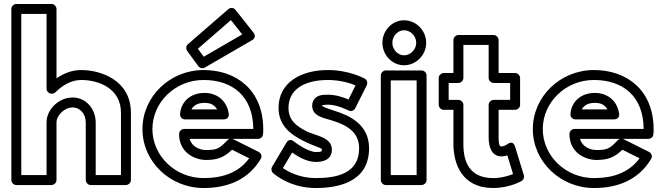

<svg xmlns="http://www.w3.org/2000/svg" viewBox="-20 -905 3334 965"><path d="M87 -25V-835H214V-459C214 -443.9 228.3 -434 239 -434H241C247.8 -434 254.8 -437.4 258.7 -441.3C295.7 -478.3 340.9 -503 388 -503C477.1 -503 588 -460.3 588 -338V-25H461V-290C461 -351.3 417.8 -415 344 -415C277.5 -415 214 -356.7 214 -290V-25ZM37 0C37 10.7 46.9 25 62 25H239C249.7 25 264 15.1 264 0V-290C264 -325.3 304.5 -365 344 -365C384.2 -365 411 -330.7 411 -290V0C411 10.7 420.9 25 436 25H613C623.7 25 638 15.1 638 0V-338C638 -501.7 486.9 -553 388 -553C341.9 -553 301.3 -536.9 264 -511V-860C264 -870.7 254.1 -885 239 -885H62C51.3 -885 37 -875.1 37 -860Z M974.7 -660.1 1140.6 -804 1197.5 -732.1 1004 -619.9ZM924.6 -682.9C915.2 -674.7 913.1 -659.8 920.8 -649.3L976.8 -572.3C983.7 -562.8 998.2 -558.8 1009.5 -565.4L1247.5 -703.4C1267.4 -714.9 1260.7 -732.8 1254.6 -740.5L1163.6 -855.5C1153.9 -867.8 1137.5 -867.5 1127.6 -858.9ZM1134 -207C1129.7 -205.7 1125.7 -203.3 1122.7 -200.1C1082.3 -156.8 1068.3 -151 1016 -151C984.1 -151 944.3 -166.9 933.1 -207ZM1148 -207H1277C1288.2 -207 1299.6 -215.6 1301.7 -227.9C1303.3 -237.9 1303 -248.7 1303 -256C1303 -450.2 1170.1 -553 1003 -553C835 -553 696 -420.6 696 -256C696 -92.3 835 40 1003 40C1122.4 40 1227 -0.1 1290.5 -106.2C1299.2 -120.8 1291.6 -135.7 1280.2 -141.4L1152.2 -205.4C1151.3 -205.8 1149.4 -206.6 1148 -207ZM1253 -257H905C889.9 -257 880 -242.7 880 -232C880 -134.4 963.6 -101 1016 -101C1071.1 -101 1106.6 -113.7 1146.2 -152.5L1232.5 -109.3C1179.8 -38.5 1102 -10 1003 -10C861 -10 746 -121.7 746 -256C746 -391.4 861 -503 1003 -503C1147.9 -503 1252.1 -422.1 1253 -257ZM910 -305H1105C1114.8 -305 1133.1 -310.8 1129.7 -333.7C1120 -399.5 1070.9 -438 1008 -438C935.6 -438 888.9 -391.7 885.1 -331.6C884.2 -318.7 893.5 -305 910 -305ZM942 -355C951.6 -373.3 971.2 -388 1008 -388C1039.4 -388 1059.4 -376.5 1071.2 -355Z M1629 -503C1689.4 -503 1740.7 -486.6 1767 -476L1731.5 -404.9C1706.3 -415.5 1669.1 -429 1629 -429C1602.9 -429 1576.6 -428.1 1559.8 -407C1551.6 -396.7 1549 -384.3 1549 -373C1549 -319.8 1612 -311.1 1646.5 -300.1C1714.6 -279.1 1785 -246.6 1785 -160C1785 -32.6 1672.6 -10 1567 -10C1485.9 -10 1427.6 -42.3 1401.8 -60.2L1448.3 -138.3C1474.7 -120 1520.3 -91 1568 -91C1590.2 -91 1648 -94.7 1648 -153C1648 -216.8 1563 -223.2 1520.5 -245.2C1469.6 -271.6 1430 -300.2 1430 -363C1430 -448.8 1500 -503 1629 -503ZM1629 -553C1488 -553 1380 -487.2 1380 -363C1380 -271.8 1444.3 -228.4 1497.5 -200.8C1571 -162.8 1598 -163.2 1598 -153C1598 -143.3 1595.8 -141 1568 -141C1524.9 -141 1457.1 -194.1 1457.1 -194.1C1436.8 -211.1 1423.4 -194.3 1419.5 -187.8L1347.5 -66.8C1341.8 -57.1 1343.3 -43.7 1352 -35.7C1354.1 -33.7 1433.5 40 1567 40C1671.4 40 1835 14.6 1835 -160C1835 -283.4 1729.4 -326.9 1661.5 -347.9C1623 -360.1 1600.8 -369.7 1599 -372.6C1599 -372.6 1599 -372.7 1599 -373C1599 -374.2 1599.1 -375.1 1599.2 -375.7C1601.9 -376.9 1612 -379 1629 -379C1675.2 -379 1731.3 -349.9 1731.3 -349.9C1744.3 -343 1759.4 -348.9 1765.4 -360.8L1823.4 -476.8C1829.1 -488.2 1824.9 -503.4 1813 -509.9C1811.1 -511 1734.6 -553 1629 -553Z M1952 -690C1952 -725.1 1979.9 -753 2011 -753C2042.6 -753 2072 -724.3 2072 -690C2072 -655.7 2042.6 -627 2011 -627C1979.9 -627 1952 -654.9 1952 -690ZM1902 -690C1902 -629.1 1950.1 -577 2011 -577C2071.4 -577 2122 -628.3 2122 -690C2122 -751.7 2071.4 -803 2011 -803C1950.1 -803 1902 -750.9 1902 -690ZM1944 -25V-501H2074V-25ZM1894 0C1894 10.7 1903.9 25 1919 25H2099C2109.7 25 2124 15.1 2124 0V-526C2124 -536.7 2114.1 -551 2099 -551H1919C1908.3 -551 1894 -541.1 1894 -526Z M2309 -513V-679H2436V-513C2436 -497.9 2450.3 -488 2461 -488H2544V-403H2461C2445.9 -403 2436 -388.7 2436 -378V-215C2436 -166.6 2450.6 -119 2501 -119C2511.8 -119 2524.2 -122.2 2529.9 -124.2L2558.7 -30.4C2537.1 -21.6 2500.7 -10 2459 -10C2336.9 -10 2309 -94.9 2309 -181V-378C2309 -393.1 2294.7 -403 2284 -403H2235V-488H2284C2299.1 -488 2309 -502.3 2309 -513ZM2259 -538H2210C2199.3 -538 2185 -528.1 2185 -513V-378C2185 -367.3 2194.9 -353 2210 -353H2259V-181C2259 -85.1 2299.1 40 2459 40C2538.8 40 2598.1 6.6 2601.6 4.6C2610.5 -0.9 2616.4 -12.8 2612.9 -24.4L2568.9 -167.4C2557.4 -204.8 2530 -180 2530 -180C2529.6 -179.7 2512.7 -169 2501 -169C2495.4 -169 2486 -167.4 2486 -215V-353H2569C2579.7 -353 2594 -362.9 2594 -378V-513C2594 -523.7 2584.1 -538 2569 -538H2486V-704C2486 -714.7 2476.1 -729 2461 -729H2284C2273.3 -729 2259 -719.1 2259 -704Z M3096 -207C3091.7 -205.7 3087.7 -203.3 3084.7 -200.1C3044.3 -156.8 3030.3 -151 2978 -151C2946.1 -151 2906.3 -166.9 2895.1 -207ZM3110 -207H3239C3250.2 -207 3261.6 -215.6 3263.7 -227.9C3265.3 -237.9 3265 -248.7 3265 -256C3265 -450.2 3132.1 -553 2965 -553C2797 -553 2658 -420.6 2658 -256C2658 -92.3 2797 40 2965 40C3084.4 40 3189 -0.1 3252.5 -106.2C3261.2 -120.8 3253.6 -135.7 3242.2 -141.4L3114.2 -205.4C3113.3 -205.8 3111.4 -206.6 3110 -207ZM3215 -257H2867C2851.9 -257 2842 -242.7 2842 -232C2842 -134.4 2925.6 -101 2978 -101C3033.1 -101 3068.6 -113.7 3108.2 -152.5L3194.5 -109.3C3141.8 -38.5 3064 -10 2965 -10C2823 -10 2708 -121.7 2708 -256C2708 -391.4 2823 -503 2965 -503C3109.9 -503 3214.1 -422.1 3215 -257ZM2872 -305H3067C3076.8 -305 3095.1 -310.8 3091.7 -333.7C3082 -399.5 3032.9 -438 2970 -438C2897.6 -438 2850.9 -391.7 2847.1 -331.6C2846.2 -318.7 2855.5 -305 2872 -305ZM2904 -355C2913.6 -373.3 2933.2 -388 2970 -388C3001.4 -388 3021.4 -376.5 3033.2 -355Z"/></svg>

Font: Hussar Ekologiczny
Style: Regular
Weight: 400
Foundry: Cannot Into Space Fonts
Version: Version 0.97